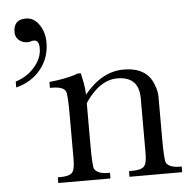

<svg xmlns="http://www.w3.org/2000/svg" viewBox="-49 -695 747 744"><g transform="rotate(-5 325.0 -323.0)"><path d="M18 -383V-406Q63 -420 92.5 -454Q122 -488 122 -527Q122 -558 102 -558Q96 -558 93 -557L86 -555Q85 -555 82 -554Q79 -554 77 -554Q57 -554 43.5 -566Q30 -578 30 -597Q30 -646 78 -646Q109 -646 129.5 -616.5Q150 -587 150 -546Q150 -487 114 -442.5Q78 -398 18 -383ZM272 -416Q276 -399 280 -378.5Q284 -358 285 -332Q354 -416 438 -416Q529 -416 554 -346Q564 -321 564 -301V-136Q564 -55 570 -42Q582 -22 624 -22H630V0H425V-22H435Q471 -22 483 -33.5Q495 -45 495 -85V-299Q495 -384 411 -384Q342 -384 285 -299V-136Q285 -52 291 -42Q304 -22 345 -22H351V0H148V-22H156Q191 -22 203 -33.5Q215 -45 215 -85V-256Q215 -340 209 -351Q200 -370 156 -370H148V-393Q206 -399 249 -412L258 -416Z"/></g></svg>

Font: New Athena Unicode
Style: Regular
Weight: 400
Designer: J. Rusten 1997; rev. by R. Hancock 2001, 2002, rev. by D. Mastronarde 2002-2021
Foundry: GreekKeys New Athena Unicode
Version: Version 5.008